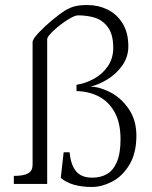

<svg xmlns="http://www.w3.org/2000/svg" viewBox="-20 -731 604 763"><path d="M522 -192Q522 -121.5 493.8 -75.5Q465.5 -29.5 424.8 -8.8Q384 12 345.5 12Q305 12 274.2 3.2Q243.5 -5.5 221.5 -24L233 -126H256.5Q260 -90 271 -67.8Q282 -45.5 300.5 -35.2Q319 -25 346.5 -25Q380 -25 405 -39.2Q430 -53.5 444.5 -87.5Q459 -121.5 459 -178Q459 -242 435.8 -284.5Q412.5 -327 373 -347.5Q333.5 -368 284 -369V-394Q320 -399.5 353.5 -418Q387 -436.5 408.5 -467.8Q430 -499 430 -541Q430 -594 409 -622.5Q388 -651 357.5 -660.5Q327 -670 290 -670Q276 -670 246.2 -650.8Q216.5 -631.5 192 -608.5Q167.5 -585.5 167.5 -575V0H35V-32Q74.5 -32 92 -42.2Q109.5 -52.5 109.5 -76V-563.5Q109.5 -575.5 134.2 -601.5Q159 -627.5 185 -649Q217.5 -676 238 -688.8Q258.5 -701.5 278.2 -706.2Q298 -711 327.5 -711Q370.5 -711 407.8 -692.8Q445 -674.5 467.5 -637.5Q490 -600.5 490 -547Q490 -504.5 466 -470.8Q442 -437 407.2 -415.8Q372.5 -394.5 339.5 -386.5Q375.5 -386.5 418.5 -364.2Q461.5 -342 491.8 -297.8Q522 -253.5 522 -192Z"/></svg>

Font: Didactic
Style: Regular
Weight: 400
Designer: Tyler Finck
Foundry: Etcetera Type Co
Version: Version 3.007;FEAKit 1.0